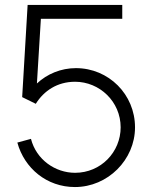

<svg xmlns="http://www.w3.org/2000/svg" viewBox="-20 -740 615 775"><path d="M286.5 -465C226 -465 170 -441.5 129 -403L145 -664H473.5V-720H91.5L69.5 -348L124.5 -321C157 -373.5 211.5 -410 283 -410C382 -410 467 -330 467 -226C467 -126.5 387.5 -42.5 283 -42.5C203 -42.5 126.5 -95.5 105 -179.5L50 -164.5C78.5 -60.5 169 15 282.5 15C415 15 525 -95 525 -226C525 -359 418.5 -465 286.5 -465Z"/></svg>

Font: Hauora Light
Style: Regular
Weight: 300
Designer: Wayne Shih
Foundry: WCYS
Version: Version 1.001;hotconv 1.0.109;makeotfexe 2.5.65596